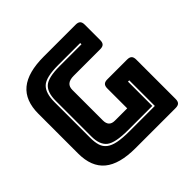

<svg xmlns="http://www.w3.org/2000/svg" viewBox="-179 -893 1066 1066"><g transform="rotate(-45 354.0 -360.0)"><path d="M619 0H304Q179 0 118.5 -50Q58 -100 58 -204V-516Q58 -620 118.5 -670Q179 -720 304 -720H554Q573 -720 581.5 -711.5Q590 -703 590 -684V-563Q590 -544 581.5 -535.5Q573 -527 554 -527H346Q315 -527 300 -514.5Q285 -502 285 -477V-238Q285 -213 296.5 -201Q308 -189 331 -189H428V-345Q428 -364 436.5 -372.5Q445 -381 464 -381H619Q638 -381 646.5 -372.5Q655 -364 655 -345V-36Q655 -17 646.5 -8.5Q638 0 619 0ZM347 -90H546V-291H536V-100H347Q246 -100 211.5 -127Q177 -154 177 -219V-499Q177 -565 208 -592.5Q239 -620 327 -620H500V-630H327Q231 -630 199 -600Q167 -570 167 -499V-219Q167 -184 174.5 -159.5Q182 -135 202 -119.5Q222 -104 257 -97Q292 -90 347 -90Z"/></g></svg>

Font: Bungee Inline
Style: Regular
Weight: 400
Designer: David Jonathan Ross
Foundry: David Jonathan Ross
Version: Version 1.001;PS 1.0;hotconv 1.0.72;makeotf.lib2.5.5900